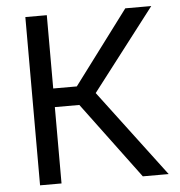

<svg xmlns="http://www.w3.org/2000/svg" viewBox="-52 -778 776 827"><g transform="rotate(-5 336.0 -364.0)"><path d="M87.9 -727.5H180.7V-410.6H282.7L520 -727.5H632.3L361.3 -375L644 0H532.2L286.6 -330.1H180.7V0H87.9Z"/></g></svg>

Font: Inter RS Variable
Style: Regular
Weight: 400
Designer: Rasmus Andersson (customised by Maria Ramos and Noel Pretorius)
Foundry: rsms
Version: Version 3.001;Glyphs 3.2.3 (3260)